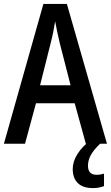

<svg xmlns="http://www.w3.org/2000/svg" viewBox="-20 -735 567 982"><path d="M419 0 362 -207H164L108 0H0L202 -715H322L527 0ZM286 -513Q280 -539 273 -570.5Q266 -602 262 -626Q258 -600 252 -570Q246 -540 239 -514L185 -299H341ZM430 113Q430 159 474 159Q487 159 496 157Q505 155 512 153V217Q501 221 487.5 224Q474 227 456 227Q404 227 378 201.5Q352 176 352 129Q352 91 376 53Q400 15 439 -14L492 0Q458 33 444 59Q430 85 430 113Z"/></svg>

Font: Noto Sans Arabic UI Cn Md
Style: Regular
Weight: 500
Width: 3
Designer: Monotype Design Team, Nadine Chahine and Nizar Qandah
Foundry: Monotype Imaging Inc.
Version: Version 2.010; ttfautohint (v1.8.4.7-5d5b)